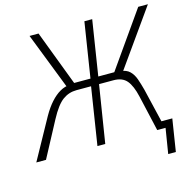

<svg xmlns="http://www.w3.org/2000/svg" viewBox="-138 -824 1087 1092"><g transform="rotate(-15 405.0 -278.5)"><path d="M719 148 743 0H710L716 -42H794L764 148ZM-18 0 114 -239Q139 -283 166 -313Q193 -343 221.5 -359.5Q250 -376 283 -378L265 -361L131 -705H184L313 -365L302 -381H403L454 -705H500L449 -381H563L532 -365L771 -705H828L584 -361L577 -378Q613 -375 632.5 -356Q652 -337 662.5 -307.5Q673 -278 683 -240L740 0H694L646 -210Q631 -276 605 -307Q579 -338 527 -338H442L388 0H342L395 -338H309Q264 -338 227.5 -311.5Q191 -285 151 -210L39 0Z"/></g></svg>

Font: Nunito Sans 7pt Condensed ExtraLight
Style: Italic
Weight: 250
Width: 3
Italic angle: -9°
Designer: Vernon Adams
Foundry: Vernon Adams
Version: Version 3.101;gftools[0.9.27]